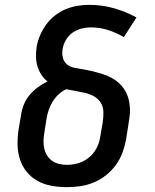

<svg xmlns="http://www.w3.org/2000/svg" viewBox="-20 -764 640 792"><path d="M256 8Q224 8 193 2.5Q162 -3 135.5 -17.5Q109 -32 90 -55.5Q71 -79 62 -107.5Q53 -136 52.5 -168Q52 -200 57 -232L67 -290Q70 -312 78.5 -333Q87 -354 102 -372Q117 -390 136 -404Q155 -418 176 -428Q161 -440 150.5 -456Q140 -472 134.5 -490.5Q129 -509 128.5 -529Q128 -549 131 -570Q135 -594 145 -617.5Q155 -641 170 -662Q185 -683 206 -699.5Q227 -716 251 -726Q275 -736 299.5 -740Q324 -744 348 -744Q401 -744 450 -730Q499 -716 543 -692L491 -611Q460 -629 426 -640Q392 -651 354 -651Q335 -651 315.5 -646Q296 -641 279 -629Q262 -617 251.5 -598.5Q241 -580 238 -561Q235 -543 239.5 -525.5Q244 -508 257.5 -497.5Q271 -487 288.5 -484Q306 -481 323.5 -478Q341 -475 358 -471Q375 -467 392 -462Q409 -457 424.5 -450.5Q440 -444 454 -434.5Q468 -425 479.5 -412.5Q491 -400 499 -385Q507 -370 511 -353Q515 -336 516 -318.5Q517 -301 514.5 -282.5Q512 -264 509 -246L500 -188Q495 -161 485 -134Q475 -107 457.5 -83Q440 -59 416.5 -40.5Q393 -22 366 -11Q339 0 311 4Q283 8 256 8ZM256 -84Q272 -84 288 -87Q304 -90 319.5 -97Q335 -104 348.5 -115.5Q362 -127 371.5 -141.5Q381 -156 386.5 -171.5Q392 -187 394 -203L404 -261Q407 -282 406.5 -302.5Q406 -323 396 -339.5Q386 -356 369 -366Q352 -376 332.5 -380.5Q313 -385 293 -388.5Q273 -392 253 -396Q236 -388 221.5 -374.5Q207 -361 197 -344.5Q187 -328 181 -310.5Q175 -293 172 -275L163 -217Q160 -200 159.5 -183.5Q159 -167 162.5 -151.5Q166 -136 174 -123Q182 -110 194.5 -101Q207 -92 223 -88Q239 -84 256 -84Z"/></svg>

Font: Iosevka SS04 SmBd Ex Obl
Style: Regular
Weight: 600
Width: 7
Italic angle: -9°
Monospace: yes
Designer: Belleve Invis
Foundry: Belleve Invis
Version: Version 19.0.0; ttfautohint (v1.8.4)